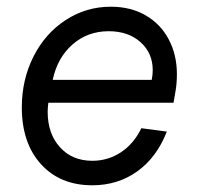

<svg xmlns="http://www.w3.org/2000/svg" viewBox="-20 -536 586 572"><path d="M45 -216Q45 -299 80 -368Q115 -437 176 -476.5Q237 -516 310 -516Q369 -516 413.5 -490.5Q458 -465 482.5 -419Q507 -373 507 -315Q507 -288 503 -265L497 -230H124Q122 -212 122 -203Q122 -138 158.5 -97.5Q195 -57 255 -57Q302 -57 340.5 -82.5Q379 -108 401 -154L477 -144Q447 -67 389 -25.5Q331 16 255 16Q159 16 102 -47Q45 -110 45 -216ZM435 -327Q435 -378 398.5 -410.5Q362 -443 304 -443Q241 -443 196 -403.5Q151 -364 137 -298H432Q435 -313 435 -327Z"/></svg>

Font: MedMera Sans
Style: Italic
Weight: 400
Italic angle: -11°
Designer: Kasper Nordkvist
Foundry: UNCUT.wtf
Version: Version 1.300